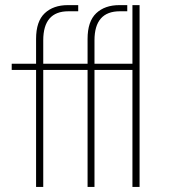

<svg xmlns="http://www.w3.org/2000/svg" viewBox="-20 -741 674 761"><path d="M327.1 -463.9H151.4V0H123V-463.9H26.4V-488.3H123V-586.9Q123 -656.2 157.2 -688.5Q191.4 -720.7 249 -720.7H290V-696.3H251Q151.4 -696.3 151.4 -581.1V-488.3H327.1V-586.9Q327.1 -656.2 361.3 -688.5Q395.5 -720.7 453.1 -720.7H484.4V-696.3H455.1Q354.5 -696.3 354.5 -581.1V-488.3H504.9V-720.7H533.2V0H504.9V-463.9H354.5V0H327.1Z"/></svg>

Font: Gothic A1 Thin
Style: Regular
Weight: 250
Designer: HanYang I&C Co.,Ltd.
Foundry: HanYang I&C Co.,Ltd.
Version: Version 2.50